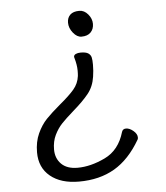

<svg xmlns="http://www.w3.org/2000/svg" viewBox="-52 -539 704 815"><g transform="rotate(-5 300.0 -132.0)"><path d="M316 -383Q297 -383 280.5 -403.5Q264 -424 264 -447Q264 -468 277 -480.5Q290 -493 316 -493Q337 -493 353 -474Q369 -455 369 -433Q369 -411 355.5 -397Q342 -383 316 -383ZM200 -104Q240 -137 261 -161.5Q282 -186 286 -218Q287 -226 287 -241Q287 -265 278 -296L277 -300Q277 -308 285.5 -312Q294 -316 306 -316Q329 -316 339 -309Q349 -302 351.5 -291Q354 -280 354 -260Q354 -234 350 -209Q344 -168 320.5 -138.5Q297 -109 253 -71Q221 -43 202.5 -23.5Q184 -4 171 23Q158 50 158 84Q158 122 182 146Q206 170 251 170Q307 170 368.5 140.5Q430 111 452 35Q456 22 470 22Q485 22 501 35.5Q517 49 517 64Q517 70 515 73Q468 154 404 191.5Q340 229 252 229Q175 229 130 192Q85 155 85 90Q85 45 101 10Q117 -25 139.5 -48.5Q162 -72 200 -104Z"/></g></svg>

Font: Iansui 0.93
Style: Regular
Weight: 400
Designer: But Ko / Fontworks Inc.
Foundry: zi-hi.com / Fontworks Inc.
Version: Version 0.931